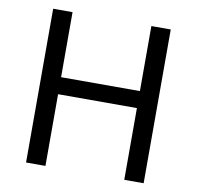

<svg xmlns="http://www.w3.org/2000/svg" viewBox="-80 -796 900 878"><g transform="rotate(10 370.5 -357.0)"><path d="M643 0H553V-333H187V0H97V-714H187V-412H553V-714H643Z"/></g></svg>

Font: Noto Sans IKEA
Style: Regular
Weight: 400
Designer: Monotype Design Team
Foundry: Monotype Imaging Inc.
Version: Version 2.001